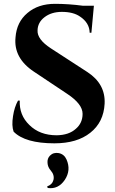

<svg xmlns="http://www.w3.org/2000/svg" viewBox="-20 -734 598 1002"><path d="M436 -358Q531 -296 526 -193Q521 -96 451 -41Q382 14 264 14Q111 14 51 -47Q40 -78 48 -128Q55 -175 74 -209H83Q80 -133 133 -82Q187 -28 276 -28Q340 -29 376 -62Q411 -92 411 -140Q411 -191 331 -244L157 -360Q50 -431 61 -539Q67 -619 123 -666Q179 -714 267 -714Q337 -714 413 -704H470L457 -563H448Q447 -615 397 -648Q362 -672 303 -672Q248 -672 212 -644Q177 -617 176 -576Q173 -529 245 -482ZM226 239Q253 229 259 205Q265 179 245 156Q229 138 228 116Q226 93 241 78Q259 60 287 65Q315 71 327 98Q352 154 318 205Q284 255 229 247Z"/></svg>

Font: Cinzel Bold(RUS BY LYAJKA)
Style: Regular
Weight: 700
Designer: Natanael Gama
Version: Version 1.001;PS 001.001;hotconv 1.0.56;makeotf.lib2.0.21325